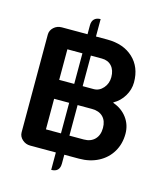

<svg xmlns="http://www.w3.org/2000/svg" viewBox="-130 -899 934 1098"><g transform="rotate(15 336.5 -350.0)"><path d="M635 -206Q635 -146 607 -99Q579 -52 529 -26Q479 0 415 0H328V52Q328 103 278 103V0H126Q99 0 79 -18Q59 -36 59 -61V-639Q59 -664 78.5 -682Q98 -700 126 -700H278V-753Q278 -777 291 -790Q304 -803 328 -803V-700H395Q491 -700 548.5 -646.5Q606 -593 606 -503Q606 -460 583 -421.5Q560 -383 522 -362V-359Q574 -341 604.5 -300Q635 -259 635 -206ZM189 -406H278V-587H189ZM328 -587V-406H393Q426 -406 449.5 -433Q473 -460 473 -498Q473 -539 451.5 -563Q430 -587 393 -587ZM278 -113V-294H189V-113ZM502 -205Q502 -247 478.5 -270.5Q455 -294 413 -294H328V-113H413Q454 -113 478 -137.5Q502 -162 502 -205Z"/></g></svg>

Font: K2D
Style: Bold
Weight: 700
Designer: Katatrad Aksorn Co.,Ltd.
Foundry: Cadson Demak Co.,Ltd.
Version: Version 1.000; ttfautohint (v1.6)